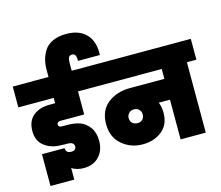

<svg xmlns="http://www.w3.org/2000/svg" viewBox="-157 -1222 1733 1504"><g transform="rotate(-15 710.0 -470.5)"><path d="M265 -5V89H72V-169H255Q256 -128 300 -128Q339 -128 339 -161Q339 -197 285 -197Q244 -197 216 -199Q148 -203 97 -243.5Q46 -284 46 -363Q46 -444 96.5 -486Q147 -528 230 -528H275V-571H-12V-740H278V-798Q278 -841 287.5 -878.5Q297 -916 320 -952Q343 -988 388.5 -1009Q434 -1030 497 -1030Q605 -1030 661 -969.5Q717 -909 711 -802H533Q537 -862 501 -862Q481 -862 473.5 -847.5Q466 -833 466 -801V-740H589V-571H472V-384H281Q251 -384 251 -361Q251 -339 282 -339H325Q381 -339 425 -323.5Q469 -308 500.5 -265Q532 -222 532 -155Q532 -77 486 -28Q440 21 362 21Q305 21 265 -5Z M859 -210Q884 -210 899.5 -225.5Q915 -241 915 -266Q915 -290 899.5 -306Q884 -322 859 -322Q834 -322 817.5 -306Q801 -290 801 -266Q801 -241 817 -225.5Q833 -210 859 -210ZM566 -571V-740H1432V-571H1355V0H1151V-322H1060Q1076 -285 1076 -237Q1076 -141 1012.5 -90Q949 -39 856 -39Q759 -39 688.5 -99.5Q618 -160 618 -265Q618 -376 691 -433.5Q764 -491 873 -491H1151V-571Z"/></g></svg>

Font: Poppins Black
Style: Regular
Weight: 900
Designer: Ninad Kale (Devanagari), Jonny Pinhorn (Latin)
Foundry: Indian Type Foundry
Version: Version 3.200;PS 1.000;hotconv 16.6.54;makeotf.lib2.5.65590